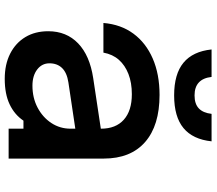

<svg xmlns="http://www.w3.org/2000/svg" viewBox="-70 -804 891 790"><g transform="rotate(90 375.0 -409.5)"><path d="M521 -381V-276L320 -246Q280 -240 260.5 -220Q241 -200 241 -168Q241 -137 266.5 -117.5Q292 -98 333 -98Q383 -98 423 -119Q463 -140 486.5 -175.5Q510 -211 510 -255V-380Q510 -441 473 -474Q436 -507 368 -507Q321 -507 285 -493Q249 -479 226.5 -453.5Q204 -428 197 -390H75Q81 -462 119 -513.5Q157 -565 221.5 -593Q286 -621 371 -621Q497 -621 565 -561.5Q633 -502 633 -391V0H510V-61H477Q452 -24 409.5 -4Q367 16 305 16Q245 16 201 -6.5Q157 -29 133 -69Q109 -109 109 -163Q109 -238 159 -286Q209 -334 302 -348ZM297 -835Q301 -800 320 -782.5Q339 -765 373 -765Q408 -765 426.5 -782.5Q445 -800 449 -835H562Q554 -758 507.5 -719.5Q461 -681 373 -681Q285 -681 238.5 -719.5Q192 -758 184 -835Z"/></g></svg>

Font: Martian Mono SemiExpanded Medium
Style: Regular
Weight: 500
Width: 6
Designer: Roman Shamin
Foundry: Evil Martians
Version: Version 1.000